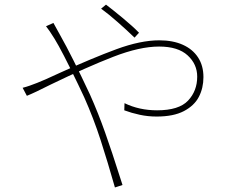

<svg xmlns="http://www.w3.org/2000/svg" viewBox="-20 -783 1017 841"><path d="M422.9 -745.1 444.3 -762.7Q472.7 -741.2 517.6 -704.1Q562.5 -667 588.9 -639.6L569.3 -618.2Q536.1 -650.4 495.6 -686Q455.1 -721.7 422.9 -745.1ZM244.1 -627.9Q294.9 -538.1 374 -369.1Q410.2 -288.1 440.4 -202.6Q470.7 -117.2 505.9 -5.9L516.6 27.3L483.4 38.1Q452.1 -72.3 420.9 -168.9Q389.6 -265.6 348.6 -357.4L322.3 -413.1Q251 -561.5 218.8 -613.3Q195.3 -651.4 181.6 -668L213.9 -682.6Q214.8 -680.7 244.1 -627.9ZM142.6 -419.9Q168.9 -429.7 242.2 -463.9Q383.8 -528.3 489.7 -567.4Q595.7 -606.4 677.7 -606.4Q737.3 -606.4 780.8 -586.9Q824.2 -567.4 847.7 -531.2Q871.1 -495.1 871.1 -445.3Q871.1 -397.5 851.1 -358.9Q831.1 -320.3 785.6 -296.4Q740.2 -272.5 666 -272.5Q627.9 -272.5 591.8 -280.3Q555.7 -288.1 524.4 -299.8L525.4 -331.1Q589.8 -299.8 668 -299.8Q763.7 -299.8 803.7 -342.3Q843.8 -384.8 843.8 -447.3Q843.8 -502 801.8 -540.5Q759.8 -579.1 676.8 -579.1Q591.8 -579.1 476.1 -534.2Q360.4 -489.3 203.1 -413.1Q131.8 -377 97.7 -363.3L79.1 -398.4Q94.7 -402.3 111.3 -408.2Q127.9 -414.1 142.6 -419.9Z"/></svg>

Font: Min Sans VF VF
Style: Regular
Weight: 400
Designer: Jinseong-Kim, NotoSansCJK, Nunito
Foundry: Jinseong-Kim
Version: Version 1.420;Glyphs 3.1.2 (3151)